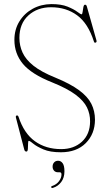

<svg xmlns="http://www.w3.org/2000/svg" viewBox="-20 -732 536 940"><path d="M278 13.5Q225.5 13.5 192.8 -0.5Q160 -14.5 143 -28.5Q126 -42.5 121 -42.5Q117.5 -42.5 117.5 -29.5Q117.5 -16.5 116.5 -3.2Q115.5 10 109.5 10Q101.5 10 99 1L58 -156Q56 -165 61.5 -166.5Q68 -168.5 71 -159.5Q97.5 -79 151 -40.5Q204.5 -2 279.5 -2Q341.5 -2 381 -38.2Q420.5 -74.5 421 -137Q421.5 -173.5 405.8 -206Q390 -238.5 349.5 -268.8Q309 -299 234.5 -329Q134 -369 92.2 -419.2Q50.5 -469.5 50.5 -536.5Q50.5 -587.5 74.8 -627Q99 -666.5 140 -689Q181 -711.5 231.5 -712Q280 -712 310.8 -699.5Q341.5 -687 358 -674.5Q374.5 -662 379.5 -662Q383 -662 384.5 -673.8Q386 -685.5 388.2 -697.2Q390.5 -709 396.5 -709Q402.5 -709 405 -701L452 -535Q454.5 -526.5 449.5 -524Q442 -520 439.5 -529.5Q411 -618 357.5 -657.2Q304 -696.5 230 -696.5Q163 -696.5 119 -656.5Q75 -616.5 75 -546.5Q75 -508.5 90.5 -474.5Q106 -440.5 144.2 -410Q182.5 -379.5 251 -352Q325 -321.5 367.2 -290.2Q409.5 -259 427.2 -223.8Q445 -188.5 445 -145.5Q444.5 -76 399.8 -31.2Q355 13.5 278 13.5ZM264.5 111.5Q251.5 111.5 244.5 103.5Q237.5 95.5 237.5 84Q237.5 71 245 63Q252.5 55 264.5 55Q278 55 286.8 67.2Q295.5 79.5 295.5 106.5Q295.5 138 279.8 159Q264 180 240 187.5Q233 190 231 185.5Q229 180.5 235.5 178.5Q256.5 171.5 268.8 155.2Q281 139 281 122Q281 111.5 272.5 111.5Z"/></svg>

Font: Fraunces 144pt Soft Thin
Style: Regular
Weight: 100
Version: Version 1.000;[0bf87f6ff]